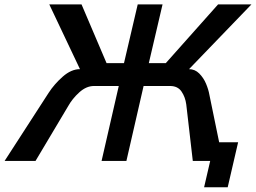

<svg xmlns="http://www.w3.org/2000/svg" viewBox="-58 -709 1127 846"><path d="M907.7 -82H991.2L945.3 116.2H841.3L868.2 0H791.5L762.7 -249Q758.3 -281.7 741.7 -305.9Q725.1 -330.1 691.4 -330.1H574.7L499 0H389.6L465.3 -330.1H356Q322.3 -330.1 291.3 -302Q260.3 -273.9 241.7 -240.2L98.6 0H-37.6L156.2 -299.8Q181.2 -338.4 218.5 -371.3Q255.9 -404.3 294.4 -404.3L159.2 -689.5H301.3L411.6 -430.7H488.3L548.8 -689.5H658.2L597.7 -430.7H672.4L902.8 -689.5H1049.8L774.9 -404.3Q800.8 -404.3 819.8 -385.3Q838.9 -366.2 849.9 -340.1Q860.8 -314 864.7 -291Z"/></svg>

Font: Acari Sans SemiBold
Style: Italic
Weight: 600
Italic angle: -13°
Designer: Alfredo Marco Pradil and Stefan Peev
Foundry: Hanken Design Co.
Version: Version 1.045;January 11, 2019;FontCreator 11.5.0.2425 64-bi